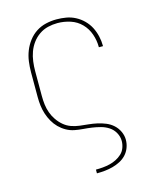

<svg xmlns="http://www.w3.org/2000/svg" viewBox="-112 -605 724 896"><g transform="rotate(-15 250.0 -156.5)"><path d="M244 215V197H245Q261 197 278 195.5Q295 194 311.5 190Q328 186 343 178.5Q358 171 370.5 159.5Q383 148 389 131.5Q395 115 395 99Q395 78 384.5 59Q374 40 356.5 28.5Q339 17 318.5 11.5Q298 6 277.5 3Q257 0 236 -1.5Q215 -3 194.5 -7Q174 -11 155.5 -21.5Q137 -32 122.5 -46.5Q108 -61 97.5 -79.5Q87 -98 80.5 -118Q74 -138 71.5 -158.5Q69 -179 69 -200V-320Q69 -346 72.5 -372Q76 -398 85.5 -422Q95 -446 111 -467Q127 -488 148.5 -502Q170 -516 195.5 -522Q221 -528 247 -528Q271 -528 294 -524Q317 -520 338 -509Q359 -498 376 -481Q393 -464 403.5 -443.5Q414 -423 419.5 -399.5Q425 -376 425 -353V-351H405V-353Q405 -384 394.5 -414.5Q384 -445 362 -467.5Q340 -490 309.5 -500Q279 -510 247 -510Q224 -510 201 -504.5Q178 -499 158.5 -485.5Q139 -472 125 -453Q111 -434 103 -412Q95 -390 92 -366.5Q89 -343 89 -320V-200Q89 -179 91.5 -158.5Q94 -138 101 -118.5Q108 -99 120 -81.5Q132 -64 148 -50.5Q164 -37 183.5 -30Q203 -23 224 -20.5Q245 -18 265.5 -16Q286 -14 306.5 -9.5Q327 -5 346.5 3Q366 11 381.5 25Q397 39 406 58.5Q415 78 415 98Q415 118 408 136.5Q401 155 388 169Q375 183 357.5 192Q340 201 321.5 206Q303 211 283.5 213Q264 215 245 215Z"/></g></svg>

Font: Iosevka Curly Slab Thin
Style: Regular
Weight: 100
Monospace: yes
Designer: Belleve Invis
Foundry: Belleve Invis
Version: Version 22.1.2; ttfautohint (v1.8.4)